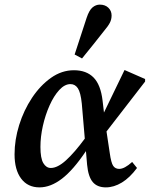

<svg xmlns="http://www.w3.org/2000/svg" viewBox="-20 -797 648 831"><path d="M155 -161Q155 -112 167.5 -91Q180 -70 200 -70Q229 -70 265.5 -103Q302 -136 347 -197L334 -349Q329 -397 317 -415Q305 -433 285 -433Q260 -433 236.5 -407.5Q213 -382 194.5 -340.5Q176 -299 165.5 -252Q155 -205 155 -161ZM151 14Q100 14 71.5 -24Q43 -62 43 -129Q43 -192 63 -256Q83 -320 118.5 -373.5Q154 -427 200.5 -460Q247 -493 300 -493Q354 -493 385 -461.5Q416 -430 424 -361L430 -310L519 -494L608 -455V-444L441 -228L455 -135Q461 -92 470 -79Q479 -66 496 -66Q519 -66 552 -96L573 -70Q542 -28 507.5 -7Q473 14 438 14Q401 14 381.5 -9Q362 -32 357 -84L352 -143Q297 -61 248 -23.5Q199 14 151 14ZM303 -561Q329 -641 355 -720Q366 -753 380.5 -765Q395 -777 412 -777Q435 -777 449 -763.5Q463 -750 463 -730Q463 -713 455.5 -698.5Q448 -684 431 -664Q407 -634 383.5 -604Q360 -574 335 -544Z"/></svg>

Font: Source Serif Pro SemiBold
Style: Italic
Weight: 600
Italic angle: -12°
Designer: Frank Grießhammer
Foundry: Adobe Systems Incorporated
Version: Version 3.001;hotconv 1.0.111;makeotfexe 2.5.65597